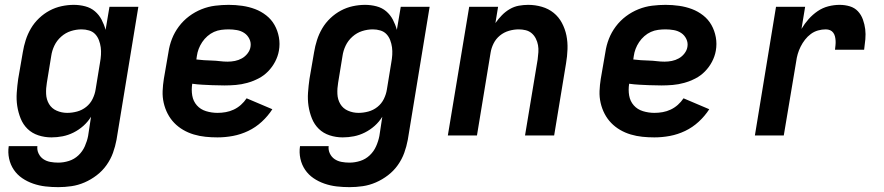

<svg xmlns="http://www.w3.org/2000/svg" viewBox="-20 -558 3640 791"><path d="M220 213Q193 213 167 210Q141 207 116.5 198.5Q92 190 71.5 176Q51 162 37 141.5Q23 121 17.5 95.5Q12 70 16 44H134Q132 60 139 74.5Q146 89 158.5 97.5Q171 106 187 109Q203 112 220 112Q242 112 264 105Q286 98 303 82Q320 66 329.5 44.5Q339 23 343 2L355 -77Q342 -56 323.5 -39.5Q305 -23 283 -12Q261 -1 238 3.5Q215 8 192 8Q164 8 138 -0.5Q112 -9 93.5 -27Q75 -45 65 -70Q55 -95 51 -121.5Q47 -148 49 -176.5Q51 -205 55 -233L74 -343Q78 -368 86 -393Q94 -418 107.5 -441Q121 -464 141 -483Q161 -502 184.5 -514.5Q208 -527 233.5 -532.5Q259 -538 284 -538Q308 -538 331 -532Q354 -526 371 -511.5Q388 -497 398.5 -477Q409 -457 415 -435L431 -530H550L460 18Q455 45 445.5 71.5Q436 98 419 122Q402 146 378.5 164Q355 182 328.5 193.5Q302 205 274.5 209Q247 213 220 213ZM257 -93Q277 -93 297.5 -98.5Q318 -104 335 -117.5Q352 -131 361.5 -150.5Q371 -170 374 -190L392 -300Q395 -316 396 -332Q397 -348 395 -363Q393 -378 387.5 -392.5Q382 -407 372 -417.5Q362 -428 347 -432.5Q332 -437 316 -437Q294 -437 272 -430Q250 -423 232 -407Q214 -391 204 -370Q194 -349 191 -327L173 -217Q169 -194 170 -171Q171 -148 182 -129.5Q193 -111 213.5 -102Q234 -93 257 -93Z M876 8Q851 8 826.5 5.5Q802 3 778.5 -4Q755 -11 734.5 -23Q714 -35 698 -51.5Q682 -68 671 -89Q660 -110 654.5 -134Q649 -158 650 -183Q651 -208 655 -233L674 -343Q678 -371 688.5 -398Q699 -425 717 -449Q735 -473 759 -491Q783 -509 810.5 -520Q838 -531 866.5 -534.5Q895 -538 922 -538Q950 -538 978 -534Q1006 -530 1031 -520.5Q1056 -511 1077 -494.5Q1098 -478 1111 -455Q1124 -432 1129 -404.5Q1134 -377 1129 -349Q1125 -326 1113.5 -304Q1102 -282 1084.5 -264Q1067 -246 1044.5 -234.5Q1022 -223 998.5 -216.5Q975 -210 951.5 -208Q928 -206 905 -206Q893 -206 881.5 -206.5Q870 -207 858 -207H856Q835 -208 814 -209Q793 -210 772 -213Q768 -188 772 -164.5Q776 -141 791 -124Q806 -107 829 -100Q852 -93 876 -93Q893 -93 910 -96Q927 -99 943 -106.5Q959 -114 972.5 -126Q986 -138 996 -153L1102 -108Q1084 -80 1058.5 -56.5Q1033 -33 1002.5 -18.5Q972 -4 940 2Q908 8 876 8ZM918 -304Q933 -304 948 -307Q963 -310 976.5 -317.5Q990 -325 1000 -338Q1010 -351 1012 -365Q1015 -382 1007.5 -397.5Q1000 -413 986.5 -422Q973 -431 956 -434Q939 -437 922 -437Q907 -437 891.5 -435Q876 -433 861.5 -426.5Q847 -420 834.5 -409Q822 -398 813 -384.5Q804 -371 798.5 -356.5Q793 -342 791 -327L789 -313Q804 -311 820.5 -310Q837 -309 853.5 -308.5Q870 -308 886 -306Q902 -304 918 -304Z M1420 213Q1393 213 1367 210Q1341 207 1316.5 198.5Q1292 190 1271.5 176Q1251 162 1237 141.5Q1223 121 1217.5 95.5Q1212 70 1216 44H1334Q1332 60 1339 74.5Q1346 89 1358.5 97.5Q1371 106 1387 109Q1403 112 1420 112Q1442 112 1464 105Q1486 98 1503 82Q1520 66 1529.5 44.5Q1539 23 1543 2L1555 -77Q1542 -56 1523.5 -39.5Q1505 -23 1483 -12Q1461 -1 1438 3.5Q1415 8 1392 8Q1364 8 1338 -0.5Q1312 -9 1293.5 -27Q1275 -45 1265 -70Q1255 -95 1251 -121.5Q1247 -148 1249 -176.5Q1251 -205 1255 -233L1274 -343Q1278 -368 1286 -393Q1294 -418 1307.5 -441Q1321 -464 1341 -483Q1361 -502 1384.5 -514.5Q1408 -527 1433.5 -532.5Q1459 -538 1484 -538Q1508 -538 1531 -532Q1554 -526 1571 -511.5Q1588 -497 1598.5 -477Q1609 -457 1615 -435L1631 -530H1750L1660 18Q1655 45 1645.5 71.5Q1636 98 1619 122Q1602 146 1578.5 164Q1555 182 1528.5 193.5Q1502 205 1474.5 209Q1447 213 1420 213ZM1457 -93Q1477 -93 1497.5 -98.5Q1518 -104 1535 -117.5Q1552 -131 1561.5 -150.5Q1571 -170 1574 -190L1592 -300Q1595 -316 1596 -332Q1597 -348 1595 -363Q1593 -378 1587.5 -392.5Q1582 -407 1572 -417.5Q1562 -428 1547 -432.5Q1532 -437 1516 -437Q1494 -437 1472 -430Q1450 -423 1432 -407Q1414 -391 1404 -370Q1394 -349 1391 -327L1373 -217Q1369 -194 1370 -171Q1371 -148 1382 -129.5Q1393 -111 1413.5 -102Q1434 -93 1457 -93Z M1825 0 1913 -530H2032L2021 -463Q2033 -480 2047.5 -495Q2062 -510 2080 -520.5Q2098 -531 2117.5 -534.5Q2137 -538 2156 -538Q2185 -538 2212.5 -530Q2240 -522 2261 -505Q2282 -488 2295 -463.5Q2308 -439 2313.5 -412Q2319 -385 2318 -355.5Q2317 -326 2312 -297L2263 0H2143L2195 -313Q2197 -328 2198 -343Q2199 -358 2196.5 -372Q2194 -386 2187.5 -399Q2181 -412 2170.5 -421Q2160 -430 2146 -433.5Q2132 -437 2117 -437Q2097 -437 2076.5 -431Q2056 -425 2039.5 -411.5Q2023 -398 2013.5 -379Q2004 -360 2001 -340L1945 0Z M2676 8Q2651 8 2626.5 5.5Q2602 3 2578.5 -4Q2555 -11 2534.5 -23Q2514 -35 2498 -51.5Q2482 -68 2471 -89Q2460 -110 2454.5 -134Q2449 -158 2450 -183Q2451 -208 2455 -233L2474 -343Q2478 -371 2488.5 -398Q2499 -425 2517 -449Q2535 -473 2559 -491Q2583 -509 2610.5 -520Q2638 -531 2666.5 -534.5Q2695 -538 2722 -538Q2750 -538 2778 -534Q2806 -530 2831 -520.5Q2856 -511 2877 -494.5Q2898 -478 2911 -455Q2924 -432 2929 -404.5Q2934 -377 2929 -349Q2925 -326 2913.5 -304Q2902 -282 2884.5 -264Q2867 -246 2844.5 -234.5Q2822 -223 2798.5 -216.5Q2775 -210 2751.5 -208Q2728 -206 2705 -206Q2693 -206 2681.5 -206.5Q2670 -207 2658 -207H2656Q2635 -208 2614 -209Q2593 -210 2572 -213Q2568 -188 2572 -164.5Q2576 -141 2591 -124Q2606 -107 2629 -100Q2652 -93 2676 -93Q2693 -93 2710 -96Q2727 -99 2743 -106.5Q2759 -114 2772.5 -126Q2786 -138 2796 -153L2902 -108Q2884 -80 2858.5 -56.5Q2833 -33 2802.5 -18.5Q2772 -4 2740 2Q2708 8 2676 8ZM2718 -304Q2733 -304 2748 -307Q2763 -310 2776.5 -317.5Q2790 -325 2800 -338Q2810 -351 2812 -365Q2815 -382 2807.5 -397.5Q2800 -413 2786.5 -422Q2773 -431 2756 -434Q2739 -437 2722 -437Q2707 -437 2691.5 -435Q2676 -433 2661.5 -426.5Q2647 -420 2634.5 -409Q2622 -398 2613 -384.5Q2604 -371 2598.5 -356.5Q2593 -342 2591 -327L2589 -313Q2604 -311 2620.5 -310Q2637 -309 2653.5 -308.5Q2670 -308 2686 -306Q2702 -304 2718 -304Z M3090 0 3177 -530H3297L3282 -439Q3295 -461 3311.5 -479.5Q3328 -498 3348.5 -512Q3369 -526 3392.5 -532Q3416 -538 3439 -538Q3461 -538 3481 -532Q3501 -526 3514.5 -511.5Q3528 -497 3535 -477.5Q3542 -458 3544.5 -438Q3547 -418 3545 -396Q3543 -374 3540 -353H3420Q3421 -362 3422 -371.5Q3423 -381 3422.5 -390Q3422 -399 3420 -407.5Q3418 -416 3413 -423Q3408 -430 3400 -433.5Q3392 -437 3382 -437Q3366 -437 3350 -432.5Q3334 -428 3320.5 -418Q3307 -408 3296.5 -394.5Q3286 -381 3278.5 -366Q3271 -351 3266.5 -335.5Q3262 -320 3260 -304L3209 0Z"/></svg>

Font: Iosevka Curly Extended
Style: Bold Italic
Weight: 700
Width: 7
Italic angle: -9°
Monospace: yes
Designer: Belleve Invis
Foundry: Belleve Invis
Version: Version 11.1.0; ttfautohint (v1.8.3)